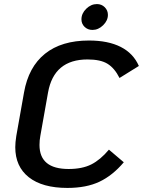

<svg xmlns="http://www.w3.org/2000/svg" viewBox="-20 -911 702 943"><path d="M55 -188Q55 -211 60 -243L98 -457Q120 -582 201 -647Q282 -712 417 -712Q511 -712 573 -680.5Q635 -649 662 -587L567 -528Q543 -576 508.5 -597.5Q474 -619 410 -619Q245 -619 216 -457L178 -243Q174 -222 174 -199Q174 -81 317 -81Q384 -81 428.5 -103.5Q473 -126 515 -176L588 -114Q533 -49 468.5 -18.5Q404 12 311 12Q188 12 121.5 -40.5Q55 -93 55 -188ZM380 -816Q380 -845 403.5 -868Q427 -891 456 -891Q479 -891 494.5 -875.5Q510 -860 510 -838Q510 -810 486.5 -787Q463 -764 434 -764Q411 -764 395.5 -779Q380 -794 380 -816Z"/></svg>

Font: KoHo SemiBold
Style: Italic
Weight: 600
Italic angle: -10°
Version: Version 1.000; ttfautohint (v1.6)